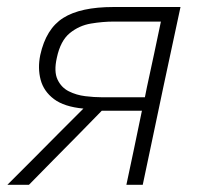

<svg xmlns="http://www.w3.org/2000/svg" viewBox="-28 -514 559 534"><path d="M-7.5 0Q28 -35.5 63.5 -71Q99 -106.5 133 -141L204 -212Q150.5 -217 122 -238.5Q93.5 -260 85 -292.2Q76.5 -324.5 84 -361Q100 -434 148 -464.2Q196 -494.5 287.5 -494.5H474Q462 -439 450.8 -386.2Q439.5 -333.5 426 -270.5L415.5 -220.5Q403 -160 391.8 -108Q380.5 -56 369 0H323.5Q334.5 -52 344.8 -100.5Q355 -149 366.5 -205L367 -206H255L189 -138.5Q155 -104.5 120.5 -69.2Q86 -34 52.5 0ZM254.5 -243.5H375L380.5 -271Q391.5 -321 400.8 -365.2Q410 -409.5 419.5 -454H288.5Q258 -454 225 -448.5Q192 -443 166 -421.8Q140 -400.5 130 -353Q121.5 -315 132 -292.8Q142.5 -270.5 163.5 -260Q184.5 -249.5 209.2 -246.5Q234 -243.5 254.5 -243.5Z"/></svg>

Font: Commissioner ExtraLight
Style: Italic
Weight: 200
Italic angle: -12°
Designer: Kostas Bartsokas
Foundry: Kostas Bartsokas
Version: Version 1.000; ttfautohint (v1.8.3)